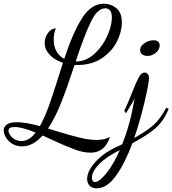

<svg xmlns="http://www.w3.org/2000/svg" viewBox="-94 -740 934 1040"><path d="M189 18 137 -6Q84 53 26 53Q-4 53 -27 39Q-50 25 -62 4.5Q-74 -16 -74 -34Q-74 -54 -56.5 -66Q-39 -78 -1 -78Q43 -78 122 -57Q147 -101 169 -161.5Q191 -222 223 -324L247 -400Q201 -415 174.5 -444Q148 -473 148 -507Q148 -536 165.5 -561Q183 -586 210 -586Q203 -577 200 -559Q197 -541 197 -524Q197 -487 212.5 -461Q228 -435 254 -421Q300 -562 350 -641Q400 -720 469 -720Q506 -720 536 -696Q566 -672 566 -618Q566 -568 539 -514.5Q512 -461 457.5 -424.5Q403 -388 326 -388H310Q269 -264 237 -183Q205 -102 166 -44Q174 -41 183 -38.5Q192 -36 201 -33Q286 -7 337 5.5Q388 18 431 18Q471 18 502 2Q486 47 460 67Q434 87 397 87Q358 87 311.5 70Q265 53 189 18ZM512 -645Q512 -672 502 -683.5Q492 -695 476 -695Q434 -695 399 -623.5Q364 -552 316 -407Q372 -407 417 -448Q462 -489 487 -545.5Q512 -602 512 -645ZM99 -22Q25 -52 -15 -52Q-48 -52 -48 -33Q-48 -14 -27.5 5Q-7 24 22 24Q64 24 99 -22ZM665 -469Q665 -490 688.5 -506Q712 -522 738 -522Q753 -522 762 -515Q771 -508 771 -494Q771 -472 750.5 -454.5Q730 -437 705 -437Q688 -437 676.5 -445.5Q665 -454 665 -469ZM378 229Q378 192 413.5 148Q449 104 504 73Q519 64 543 53Q558 47 568 41Q611 -66 635 -205Q629 -194 602 -149Q592 -134 588 -126L579 -141Q597 -175 622 -240Q644 -296 658 -321.5Q672 -347 689 -347Q700 -347 706.5 -338.5Q713 -330 713 -317Q713 -290 689.5 -190Q666 -90 633 8L651 -3Q704 -33 738.5 -63.5Q773 -94 807 -157L820 -150Q791 -83 750.5 -47.5Q710 -12 651 20L623 36Q584 142 535 211Q486 280 430 280Q405 280 391.5 266Q378 252 378 229ZM555 73Q482 109 443 149Q404 189 404 222Q404 246 421 246Q443 246 481 200Q519 154 555 73Z"/></svg>

Font: Dancing Script
Style: Regular
Weight: 400
Designer: Pablo Impallari
Foundry: Pablo Impallari
Version: Version 2.000